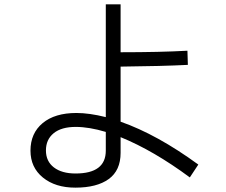

<svg xmlns="http://www.w3.org/2000/svg" viewBox="-20 -823 1040 882"><path d="M852 -8Q686 -131 534 -193V-121Q534 -40 479.5 -0.5Q425 39 326 39Q234 39 177 -7.5Q120 -54 120 -131Q120 -211 176 -257.5Q232 -304 331 -304Q390 -304 466 -285V-803H534V-583Q715 -583 841 -590L843 -525Q725 -519 534 -517V-264Q702 -205 891 -67ZM466 -217Q389 -240 328 -240Q262 -240 226.5 -211Q191 -182 191 -132Q191 -82 227.5 -54Q264 -26 327 -26Q466 -26 466 -131Z"/></svg>

Font: IBM Plex Sans JP
Style: Regular
Weight: 400
Designer: Mike Abbink; Paul van der Laan; Pieter van Rosmalen; Wujin Sim; Yejin Wi; Jinhee Kim; Boomi Park; Yona Kim; Kichan Ma
Foundry: Sandoll Inc.
Version: Version 1.000